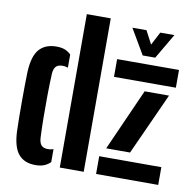

<svg xmlns="http://www.w3.org/2000/svg" viewBox="-87 -888 995 986"><g transform="rotate(10 410.5 -395.5)"><path d="M38.2 -144.9Q37.2 -174.2 36.7 -214.6Q36.2 -254.9 36.2 -298.7Q36.2 -342.5 36.7 -383.5Q37.2 -424.5 38.2 -455.2Q42 -538.1 73.4 -573.6Q104.9 -609.1 162.4 -609.1Q189.7 -609.1 207.6 -601.8Q225.4 -594.4 238.7 -580.6V-512.4Q224.7 -517.3 210.7 -517.3Q186.7 -517.3 175.6 -504.9Q164.4 -492.5 163.1 -465.6Q160.8 -414.6 160.1 -354.9Q159.4 -295.2 160.1 -237.4Q160.8 -179.6 163.1 -134.4Q164.4 -107.7 175.4 -95.2Q186.4 -82.7 210.6 -82.7Q224.4 -82.7 238.7 -87.6V-20Q224.6 -6.1 206.3 1.5Q188 9.1 160.6 9.1Q103 9.1 72.5 -26.7Q42 -62.6 38.2 -144.9ZM286.8 0V-800H411.6V0ZM476.1 0V-92.6H800.1V0ZM480.1 -507.1V-599.6L802.7 -600V-507.4ZM504.4 -138.7 648 -461.3H775.1L628.8 -138.7ZM606.2 -640.9 529.3 -772.1H602.8L638.9 -703.4L674.8 -772.1H748.3L671.5 -640.9Z"/></g></svg>

Font: Big Shoulders Stencil Thin
Style: Regular
Weight: 100
Designer: Patric King
Foundry: XO Type Co
Version: Version 2.001